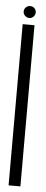

<svg xmlns="http://www.w3.org/2000/svg" viewBox="-54 -777 191 801"><g transform="rotate(5 41.0 -376.5)"><path d="M14.5 0H64V-675H14.5ZM39.5 -703Q50 -703 57.2 -710.8Q64.5 -718.5 64.5 -728.5Q64.5 -738.5 57.2 -745.8Q50 -753 39.5 -753Q29 -753 21.5 -745.8Q14 -738.5 14 -728.5Q14 -717.5 22 -710.2Q30 -703 39.5 -703Z"/></g></svg>

Font: Anybody UltraCondensed Light
Style: Regular
Weight: 300
Width: 1
Version: Version 1.113;gftools[0.9.25]